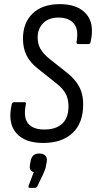

<svg xmlns="http://www.w3.org/2000/svg" viewBox="-20 -683 465 928"><path d="M188 8Q99 8 57.5 -41Q16 -90 37 -180Q40 -189 48 -189H97Q108 -189 105 -179Q92 -115 116 -86Q140 -57 194 -57Q251 -57 281 -85.5Q311 -114 311 -168Q311 -194 304.5 -213.5Q298 -233 283.5 -250.5Q269 -268 245 -286L162 -352Q126 -380 108.5 -415Q91 -450 91 -496Q91 -573 138 -618Q185 -663 269 -663Q355 -663 396.5 -616Q438 -569 418 -481Q416 -470 408 -470H357Q349 -470 350 -481Q361 -540 337 -569Q313 -598 263 -598Q215 -598 188.5 -571Q162 -544 162 -502Q162 -470 176 -446Q190 -422 221 -397L297 -337Q328 -313 346.5 -289Q365 -265 373.5 -238.5Q382 -212 382 -178Q382 -89 331 -40.5Q280 8 188 8ZM124 225Q116 225 118 216L143 149Q131 146 126.5 137Q122 128 125 112L128 96Q134 59 169 59Q189 59 199 69Q209 79 206 99L203 114Q202 125 198 135.5Q194 146 188 160L161 216Q157 225 149 225Z"/></svg>

Font: Sofia Sans Condensed
Style: Italic
Weight: 400
Italic angle: -9°
Designer: Botio Nikoltchev, Ani Petrova
Foundry: lettersoup
Version: Version 4.101